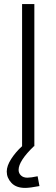

<svg xmlns="http://www.w3.org/2000/svg" viewBox="-20 -715 276 939"><path d="M173 195Q126 204 103 204Q59 204 36 179.5Q13 155 13 124Q13 96 35 62Q57 28 88 0V-695H148V0H146Q71 72 71 116Q71 132 82.5 143Q94 154 114 154Q131 154 164 147Z"/></svg>

Font: Cairo Light
Style: Regular
Weight: 300
Designer: Mohamed Gaber, Accademia di Belle Arti di Urbino and others
Foundry: Kief Type Foundry, Accademia di Belle Arti di Urbino and others
Version: Version 3.011